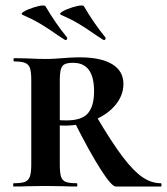

<svg xmlns="http://www.w3.org/2000/svg" viewBox="-20 -680 609 700"><path d="M260 0Q230 0 213 -1L145 -2L80 -1Q62 0 30 0Q28 0 28 -6Q28 -12 30 -12Q58 -12 71 -17Q84 -22 89 -36.5Q94 -51 94 -81V-387Q94 -417 89.5 -431Q85 -445 72 -450.5Q59 -456 32 -456Q29 -456 29 -462Q29 -468 32 -468L81 -467Q121 -465 145 -465Q164 -465 180 -466Q196 -467 208 -468Q241 -471 270 -471Q348 -471 389 -446Q430 -421 430 -374Q430 -333 401.5 -298Q373 -263 323.5 -242.5Q274 -222 215 -222Q183 -222 160 -226L159 -248Q184 -241 222 -241Q279 -241 301 -267.5Q323 -294 323 -347Q323 -451 247 -451Q226 -451 216 -446Q206 -441 202 -427.5Q198 -414 198 -385V-81Q198 -50 202.5 -36Q207 -22 219.5 -17Q232 -12 260 -12Q262 -12 262 -6Q262 0 260 0ZM566 0H402Q387 0 347 -62.5Q307 -125 253 -232L333 -253Q388 -160 427.5 -108Q467 -56 499.5 -34Q532 -12 566 -12Q569 -12 569 -6Q569 0 566 0ZM330 -552Q293 -578 265 -594.5Q237 -611 202 -626Q194 -630 207.5 -638Q221 -646 243 -653Q265 -660 277 -660Q285 -660 286 -657Q323 -594 364 -544Q365 -543 365 -540Q365 -537 362.5 -535Q360 -533 356 -535Q333 -550 330 -552ZM190 -552Q153 -578 125 -594.5Q97 -611 62 -626Q54 -630 67.5 -638Q81 -646 103 -653Q125 -660 137 -660Q145 -660 146 -657Q183 -594 224 -544Q225 -543 225 -540Q225 -537 222.5 -535Q220 -533 216 -535Q193 -550 190 -552Z"/></svg>

Font: Cormorant Unicase
Style: Bold
Weight: 700
Designer: Christian Thalmann (Catharsis Fonts)
Foundry: Catharsis Fonts
Version: Version 4.000